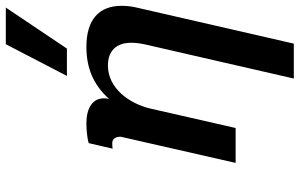

<svg xmlns="http://www.w3.org/2000/svg" viewBox="-205 -625 1030 660"><g transform="rotate(-90 310.0 -295.0)"><path d="M614 -790H488L379 -580H473ZM80 0H200L267 -294C284 -365 336 -439 415 -439C466 -439 493 -409 493 -359C493 -344 491 -328 487 -310L370 200H490L613 -336C618 -356 620 -375 620 -392C620 -470 572 -513 479 -513C409 -513 350 -491 300 -435C302 -443 302 -452 302 -453C302 -492 268 -513 216 -513C199 -513 167 -511 148 -505L129 -423C135 -424 143 -424 146 -424H149C160 -424 170 -416 170 -395Z"/></g></svg>

Font: Perun SemiBold Italic
Style: Regular
Weight: 400
Italic angle: -12°
Foundry: Copyright (c) Stefan Peev, Context Ltd, 2016
Version: Version 1.026